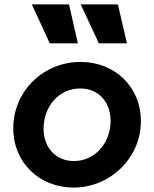

<svg xmlns="http://www.w3.org/2000/svg" viewBox="-20 -836 696 868"><path d="M332 -640 292 -816H124L205 -640ZM554 -640 513 -816H345L427 -640ZM313 12C478 12 617 -122 617 -288C617 -445 498 -556 344 -556C176 -556 40 -424 40 -256C40 -100 159 12 313 12ZM314 -108C232 -108 177 -169 177 -254C177 -355 246 -436 343 -436C425 -436 480 -375 480 -290C480 -190 410 -108 314 -108Z"/></svg>

Font: Plus Jakarta Sans
Style: Bold Italic
Weight: 700
Italic angle: -8°
Designer: Gumpita Rahayu
Foundry: Tokotype
Version: Version 2.071;gftools[0.9.30]